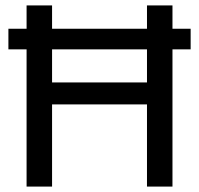

<svg xmlns="http://www.w3.org/2000/svg" viewBox="-20 -688 734 708"><path d="M78 0V-506H11V-582H78V-668H172V-582H522V-668H616V-582H683V-506H616V0H522V-303H172V0ZM172 -384H522V-506H172Z"/></svg>

Font: Atkinson Hyperlegible Next
Style: Regular
Weight: 400
Designer: Elliott Scott, Megan Eiswerth, Linus Boman, Theodore Petrosky, Letters from Sweden
Foundry: Applied Design Works, Letters from Sweden
Version: Version 2.001